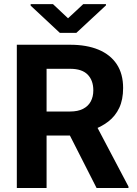

<svg xmlns="http://www.w3.org/2000/svg" viewBox="-20 -933 678 953"><path d="M328.1 -710.9Q410.3 -710.9 469.1 -686.4Q528 -661.8 559.6 -614.1Q591.1 -566.3 591.1 -496.1Q591.1 -438.5 571.9 -397.7Q552.7 -356.9 517.8 -329.9Q482.9 -302.9 435.4 -286.3L388.9 -260.3H161.4V-379.5H327.9Q366.4 -379.5 392 -392.6Q417.7 -405.7 430.4 -429.3Q443.2 -453 443.2 -484.7Q443.2 -534.1 415 -562.8Q386.9 -591.5 328.1 -591.5H211.2V0H63.5V-710.9ZM297.8 -317.6H454L617.7 -7V0H459.3ZM506 -906.5 359.1 -770H276.9L132.1 -905.2V-912.6H242.9L317.7 -842.2L393.3 -912.6H506Z"/></svg>

Font: Heebo
Style: Regular
Weight: 400
Designer: Oded Ezer
Foundry: Ezer Type House
Version: Version 3.100